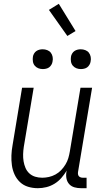

<svg xmlns="http://www.w3.org/2000/svg" viewBox="-20 -981 540 1009"><path d="M179 8Q152 8 127.5 0.5Q103 -7 85 -24Q67 -41 56.5 -64Q46 -87 42.5 -112.5Q39 -138 40 -164.5Q41 -191 46 -218L96 -520H157L105 -209Q102 -189 101.5 -170Q101 -151 104 -133Q107 -115 114 -98.5Q121 -82 134 -70Q147 -58 164.5 -52.5Q182 -47 202 -47Q219 -47 237 -51Q255 -55 271.5 -64Q288 -73 301 -86.5Q314 -100 324 -116.5Q334 -133 339 -150Q344 -167 347 -185L403 -520H464L390 -77Q389 -71 390 -65Q391 -59 394.5 -55Q398 -51 403.5 -49Q409 -47 415 -47H435V8H406Q388 8 371.5 3.5Q355 -1 344 -13Q333 -25 329.5 -42Q326 -59 329 -77L331 -85Q319 -65 303 -46.5Q287 -28 266.5 -15.5Q246 -3 223.5 2.5Q201 8 179 8ZM405 -618Q392 -618 381 -622.5Q370 -627 362.5 -636Q355 -645 353 -657.5Q351 -670 353 -683Q354 -691 359 -699.5Q364 -708 371.5 -713Q379 -718 387.5 -720Q396 -722 404 -722Q417 -722 428.5 -717.5Q440 -713 447 -704Q454 -695 456.5 -682.5Q459 -670 456 -657Q455 -649 450 -640.5Q445 -632 438 -627Q431 -622 422 -620Q413 -618 405 -618ZM205 -618Q192 -618 181 -622.5Q170 -627 162.5 -636Q155 -645 153 -657.5Q151 -670 153 -683Q154 -691 159 -699.5Q164 -708 171.5 -713Q179 -718 187.5 -720Q196 -722 204 -722Q217 -722 228.5 -717.5Q240 -713 247 -704Q254 -695 256.5 -682.5Q259 -670 256 -657Q255 -649 250 -640.5Q245 -632 238 -627Q231 -622 222 -620Q213 -618 205 -618ZM334 -792 237 -929 289 -961 377 -818Z"/></svg>

Font: Iosevka Light
Style: Italic
Weight: 300
Italic angle: -9°
Monospace: yes
Designer: Belleve Invis
Foundry: Belleve Invis
Version: Version 32.5.0; ttfautohint (v1.8.4)